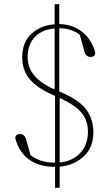

<svg xmlns="http://www.w3.org/2000/svg" viewBox="-20 -782 530 917"><path d="M265 -314V-6Q326 -12 363 -51Q400 -90 400 -153Q400 -204 371.5 -241Q343 -278 265 -314ZM241 -355V-646Q181 -641 146.5 -605.5Q112 -570 112 -508Q112 -410 241 -355ZM385 -530 361 -616Q321 -647 263 -647V-345L266 -344Q359 -305 392.5 -258Q426 -211 426 -151Q426 -77 379.5 -34.5Q333 8 265 14V115H243V15Q91 14 53 -121Q54 -142 76 -142Q95 -142 103 -122L126 -41Q171 -5 243 -5V-324L223 -333Q153 -365 119.5 -407Q86 -449 86 -508Q86 -580 130 -620.5Q174 -661 241 -666V-762H263V-667Q326 -666 371.5 -630.5Q417 -595 435 -531Q434 -510 412 -510Q393 -510 385 -530Z"/></svg>

Font: TypoPRO Source Serif Pro
Style: Regular
Weight: 200
Designer: Frank Grießhammer
Foundry: Adobe Systems Incorporated
Version: Version 1.017;PS (version unavailable);hotconv 1.0.79;makeot